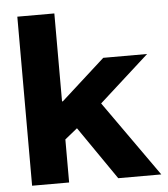

<svg xmlns="http://www.w3.org/2000/svg" viewBox="-51 -746 694 792"><g transform="rotate(-5 296.0 -350.0)"><path d="M50 0V-700H203.3V-335.8H206.7L388.3 -500H570L363.3 -313.3L585 0H406.7L255 -220L203.3 -178.3V0Z"/></g></svg>

Font: Funnel Display Light ExtraBold
Style: Regular
Weight: 800
Version: Version 1.000